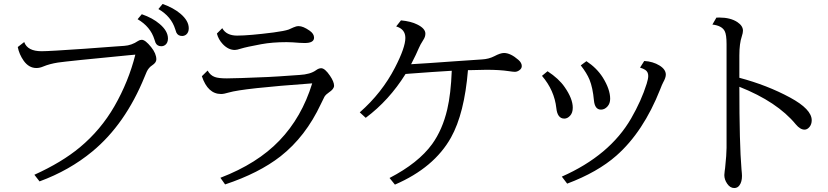

<svg xmlns="http://www.w3.org/2000/svg" viewBox="-20 -886 4140 960"><path d="M101.1 -675.8Q117.2 -629.9 188 -629.9Q225.1 -629.9 400.9 -642.1L552.2 -653.3L601.1 -656.7Q638.2 -659.2 670.4 -681.2Q679.2 -687 689 -687Q706.5 -687 735.8 -650.4Q761.7 -618.2 761.7 -588.9Q761.7 -573.2 741.2 -559.6Q723.1 -547.9 713.4 -526.9Q711.9 -523.4 703.1 -502.4Q606.4 -264.6 441.4 -128.4Q326.7 -33.7 177.7 21L151.9 -12.2Q289.1 -74.2 379.4 -149.4Q483.9 -236.3 552.2 -355Q623 -478.5 656.7 -612.8L624.5 -609.9Q319.8 -580.6 269.5 -573.2Q227.1 -566.4 196.8 -553.7Q178.7 -545.9 162.1 -545.9Q124.5 -545.9 98.6 -582Q75.7 -614.7 68.8 -650.9ZM689 -814.9Q743.7 -795.9 778.3 -766.1Q819.8 -731 819.8 -693.4Q819.8 -672.4 806.6 -661.6Q797.4 -654.8 786.6 -654.8Q766.1 -654.8 757.8 -671.9Q756.3 -674.8 752 -689Q732.4 -752.4 668 -790ZM793 -866.2Q847.7 -846.7 882.3 -817.4Q923.8 -782.2 923.8 -744.6Q923.8 -723.6 910.6 -712.9Q901.4 -706.1 890.6 -706.1Q870.1 -706.1 861.8 -723.1Q860.4 -726.1 856 -740.2Q836.4 -803.7 772 -840.8Z M1091.3 -745.1Q1111.8 -708 1165.5 -708Q1225.1 -708 1347.2 -723.6Q1402.8 -731 1423.3 -738.3Q1429.2 -740.2 1447.3 -749Q1460.9 -755.4 1473.6 -755.4Q1495.6 -755.4 1527.8 -732.9Q1550.3 -717.3 1550.3 -697.8Q1550.3 -670.9 1503.9 -670.9Q1482.9 -670.9 1443.4 -674.3Q1434.1 -675.3 1413.1 -675.3Q1341.8 -675.3 1286.1 -665Q1210 -650.9 1185.5 -643.1Q1164.1 -636.2 1154.3 -636.2Q1121.6 -636.2 1093.8 -665.5Q1071.8 -689 1064.5 -718.3ZM1018.1 -533.2Q1031.7 -508.8 1054.2 -501Q1072.8 -494.1 1114.3 -494.1Q1159.7 -494.1 1320.3 -501Q1362.3 -502.9 1457 -509.8Q1462.9 -510.3 1477.5 -511.2Q1532.2 -514.2 1560.5 -535.2Q1573.7 -544.9 1585.9 -544.9Q1604.5 -544.9 1629.9 -507.3Q1650.4 -477.1 1650.4 -457.5Q1650.4 -440.9 1624.5 -423.8Q1610.4 -414.6 1602.5 -402.8Q1599.1 -397.5 1584.5 -366.2Q1508.3 -203.1 1382.8 -104.5Q1274.4 -20 1105.5 36.1L1082 2.9Q1266.6 -67.9 1377 -183.1Q1488.8 -299.3 1541 -469.2Q1194.3 -444.3 1123.5 -423.3Q1099.6 -416 1085.4 -416Q1019 -416 989.3 -504.9Z M1778.8 -324.2Q1889.6 -421.4 1954.6 -547.4Q2006.8 -648.4 2006.8 -696.3Q2006.8 -740.2 1960.9 -753.9L1984.9 -784.2Q2035.2 -779.3 2065.9 -763.7Q2106.9 -743.7 2106.9 -717.8Q2106.9 -702.1 2097.2 -687.5Q2080.6 -661.6 2073.7 -644.5Q2063 -618.2 2035.6 -564.9Q2113.8 -569.3 2253.4 -579.6Q2360.4 -587.4 2390.1 -588.9Q2424.3 -590.8 2451.7 -605Q2481.9 -621.1 2500 -621.1Q2532.7 -621.1 2572.3 -586.4Q2588.9 -571.8 2588.9 -555.7Q2588.9 -542.5 2575.2 -533.7Q2564.9 -526.9 2554.2 -526.9Q2545.4 -526.9 2523.4 -530.3Q2479 -537.1 2412.1 -537.1Q2385.3 -537.1 2327.1 -535.2H2319.8Q2302.2 -318.8 2234.9 -198.2Q2150.4 -47.4 1954.6 37.1L1927.7 3.9Q2071.8 -70.8 2140.6 -165.5Q2192.4 -237.3 2216.3 -339.4Q2234.4 -416.5 2238.8 -532.2Q2148.4 -526.9 2025.9 -517.6L2007.8 -516.1Q1925.3 -383.8 1808.6 -296.9Z M2717.8 -529.8Q2774.4 -492.7 2803.2 -450.7Q2843.8 -392.6 2843.8 -347.7Q2843.8 -321.8 2830.6 -307.6Q2817.4 -293 2801.8 -293Q2767.1 -293 2761.7 -345.2Q2752 -434.1 2689.9 -506.8ZM2912.1 -580.1Q2963.4 -546.4 2993.7 -499Q3030.8 -439.5 3030.8 -392.1Q3030.8 -368.7 3017.6 -354Q3003.4 -337.9 2984.9 -337.9Q2954.1 -337.9 2949.7 -383.8Q2943.8 -447.8 2927.7 -487.3Q2914.1 -520.5 2883.8 -559.1ZM2789.1 -2.9Q3028.8 -108.9 3135.7 -293.9Q3187 -382.8 3213.4 -467.3Q3221.2 -492.2 3221.2 -506.3Q3221.2 -526.9 3206.1 -536.6Q3196.3 -543 3180.2 -547.9L3201.2 -581.1Q3244.6 -578.6 3277.3 -558.6Q3309.1 -539.1 3309.1 -512.7Q3309.1 -497.6 3295.9 -474.1Q3290.5 -464.4 3281.2 -439.9Q3196.8 -226.6 3062 -107.9Q2967.8 -24.9 2815.9 32.2Z M3562 -797.9Q3571.8 -798.3 3576.7 -798.3Q3632.3 -798.3 3667 -775.4Q3694.8 -756.8 3694.8 -732.4Q3694.8 -721.7 3689 -704.1Q3676.8 -668.5 3676.8 -608.9V-497.1Q3815.4 -460.4 3930.2 -398.4Q4038.6 -339.8 4038.6 -284.7Q4038.6 -264.6 4027.3 -251Q4016.1 -237.8 4002.9 -237.8Q3981 -237.8 3959 -264.2Q3866.2 -377 3676.8 -452.1Q3676.8 -166 3687.5 -39.1Q3689.9 -17.1 3689.9 -6.3Q3689.9 22.9 3677.7 40Q3668 54.2 3651.4 54.2Q3630.4 54.2 3615.7 32.2Q3601.6 11.7 3601.6 -10.7Q3601.6 -16.6 3603.5 -31.2Q3604.5 -36.1 3605.5 -45.4Q3612.8 -114.7 3612.8 -147V-665Q3612.8 -712.9 3603.5 -730.5Q3589.4 -757.8 3542 -763.2Z"/></svg>

Font: BIZ UDPMincho
Style: Regular
Weight: 400
Designer: TypeBank Co., Ltd.
Foundry: Morisawa Inc.
Version: Version 1.06